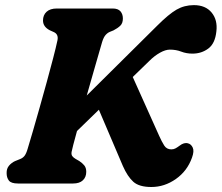

<svg xmlns="http://www.w3.org/2000/svg" viewBox="-20 -734 887 768"><path d="M266.5 -127Q264.5 -116 269.2 -109.5Q274 -103 283 -98L297 -90Q308.5 -82.5 316.8 -72.8Q325 -63 325 -47Q325 -25.5 311.5 -12.8Q298 0 272.5 0H52Q24.5 0 15.5 -11.8Q6.5 -23.5 6.5 -41.5Q6 -59.5 16.2 -71.5Q26.5 -83.5 40 -89.5L58.5 -97Q71 -101.5 78 -110.5Q85 -119.5 90.5 -138.5Q99 -166 111.5 -209.2Q124 -252.5 138.5 -303.5Q153 -354.5 167 -405.8Q181 -457 192.5 -501Q204 -545 210 -573.5Q214.5 -597.5 194.5 -606L179 -613Q152 -627 152 -652Q152 -673.5 166.2 -686.8Q180.5 -700 207.5 -700H430.5Q452 -700 461.8 -688.8Q471.5 -677.5 471.5 -660Q471.5 -641 461 -631Q450.5 -621 434 -612.5L420.5 -607Q411 -603.5 402.8 -594.5Q394.5 -585.5 388.5 -566Q378.5 -532 361.8 -473.5Q345 -415 327 -352L609 -631.5Q655 -677.5 686.2 -695.5Q717.5 -713.5 755.5 -713.5Q802 -713.5 826.5 -683.8Q851 -654 845.5 -608.5Q840.5 -560 813.2 -539.8Q786 -519.5 750 -519.5Q725.5 -519.5 705 -527.5Q684.5 -535.5 659.5 -535.5Q642 -535.5 620 -523.2Q598 -511 577.5 -490.5L511 -426L616.5 -191Q627 -167.5 636.8 -152Q646.5 -136.5 665.5 -136.5Q675 -136.5 682.5 -140.8Q690 -145 698 -151Q716.5 -165.5 732.5 -160.5Q744.5 -157.5 751 -143.5Q757.5 -129.5 748 -103.5Q729 -50 683.5 -18Q638 14 585.5 14Q536.5 14 513.2 -7Q490 -28 471.5 -70L375.5 -295L288 -210Q279 -177.5 273.2 -155.2Q267.5 -133 266.5 -127Z"/></svg>

Font: Fraunces 9pt SuperSoft
Style: Bold Italic
Weight: 700
Italic angle: -16°
Version: Version 1.000;[b76b70a41]